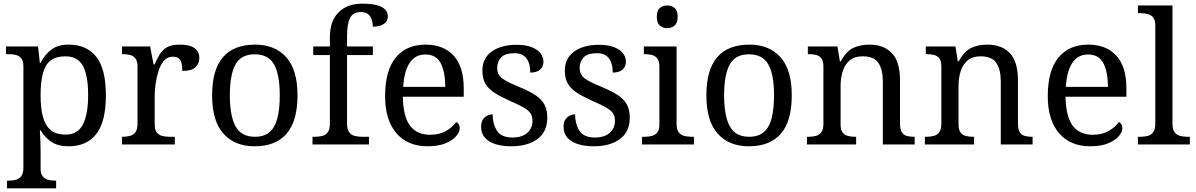

<svg xmlns="http://www.w3.org/2000/svg" viewBox="-20 -790 6540 1050"><path d="M18 240V198H26Q49 198 67.5 193Q86 188 97 172.5Q108 157 108 126V-426Q108 -456 96.5 -470.5Q85 -485 66.5 -489.5Q48 -494 26 -494H13V-536H188L198 -446H202Q225 -492 261 -519Q297 -546 355 -546Q454 -546 506.5 -479.5Q559 -413 559 -269Q559 -124 506.5 -57Q454 10 355 10Q297 10 260.5 -14.5Q224 -39 202 -78H198Q200 -49 201 -16.5Q202 16 202 35V131Q202 160 213.5 174.5Q225 189 243.5 193.5Q262 198 284 198H287V240ZM339 -54Q405 -54 433.5 -109.5Q462 -165 462 -270Q462 -377 433.5 -429.5Q405 -482 338 -482Q286 -482 256.5 -459Q227 -436 214.5 -388.5Q202 -341 202 -269Q202 -200 214.5 -152Q227 -104 257 -79Q287 -54 339 -54Z M647 0V-42H650Q673 -42 691.5 -47Q710 -52 721 -67.5Q732 -83 732 -114V-426Q732 -456 720.5 -470.5Q709 -485 690.5 -489.5Q672 -494 650 -494H647V-536H801L820 -437H825Q838 -467 853 -492Q868 -517 893 -531.5Q918 -546 962 -546Q1017 -546 1043.5 -527Q1070 -508 1070 -473Q1070 -442 1048.5 -422Q1027 -402 977 -402Q977 -430 972 -447Q967 -464 955.5 -472Q944 -480 924 -480Q896 -480 877 -458Q858 -436 847 -402Q836 -368 831 -331.5Q826 -295 826 -266V-109Q826 -80 837.5 -65.5Q849 -51 867.5 -46.5Q886 -42 908 -42H936V0Z M1372 10Q1264 10 1202 -59Q1140 -128 1140 -269Q1140 -409 1199.5 -477.5Q1259 -546 1375 -546Q1483 -546 1545 -477.5Q1607 -409 1607 -269Q1607 -128 1547.5 -59Q1488 10 1372 10ZM1374 -42Q1424 -42 1454 -67.5Q1484 -93 1497 -144Q1510 -195 1510 -269Q1510 -381 1479 -437Q1448 -493 1373 -493Q1298 -493 1267.5 -437Q1237 -381 1237 -269Q1237 -157 1268 -99.5Q1299 -42 1374 -42Z M1689 0V-42H1702Q1725 -42 1743.5 -47Q1762 -52 1773 -67.5Q1784 -83 1784 -114V-489H1693V-536H1784V-586Q1784 -675 1831.5 -722.5Q1879 -770 1961 -770Q2013 -770 2043.5 -761Q2074 -752 2087.5 -736.5Q2101 -721 2101 -700Q2101 -682 2090.5 -669.5Q2080 -657 2061.5 -650.5Q2043 -644 2019 -644Q2019 -664 2013 -682.5Q2007 -701 1993 -712.5Q1979 -724 1953 -724Q1910 -724 1894 -691Q1878 -658 1878 -595V-536H2019V-489H1878V-114Q1878 -83 1889 -67.5Q1900 -52 1919 -47Q1938 -42 1960 -42H1998V0Z M2318 10Q2209 10 2147.5 -62Q2086 -134 2086 -264Q2086 -404 2144 -475Q2202 -546 2308 -546Q2405 -546 2460.5 -486Q2516 -426 2516 -307V-261H2183Q2185 -152 2222.5 -102.5Q2260 -53 2332 -53Q2384 -53 2420.5 -74.5Q2457 -96 2475 -123Q2482 -120 2488 -111Q2494 -102 2494 -89Q2494 -69 2475 -46Q2456 -23 2417 -6.5Q2378 10 2318 10ZM2415 -315Q2415 -395 2390.5 -443.5Q2366 -492 2306 -492Q2251 -492 2220.5 -446.5Q2190 -401 2185 -315Z M2776 10Q2726 10 2689 -2Q2652 -14 2631.5 -37.5Q2611 -61 2611 -96Q2611 -123 2622 -138Q2633 -153 2647.5 -159Q2662 -165 2674 -165Q2674 -113 2697.5 -75.5Q2721 -38 2782 -38Q2835 -38 2863.5 -63.5Q2892 -89 2892 -129Q2892 -154 2881.5 -170Q2871 -186 2844.5 -201.5Q2818 -217 2769 -238Q2718 -261 2684.5 -282.5Q2651 -304 2634.5 -332.5Q2618 -361 2618 -404Q2618 -472 2669.5 -508.5Q2721 -545 2806 -545Q2854 -545 2886.5 -532.5Q2919 -520 2935.5 -499Q2952 -478 2952 -453Q2952 -426 2933.5 -409.5Q2915 -393 2880 -393Q2880 -443 2859 -471Q2838 -499 2794 -499Q2743 -499 2721 -476.5Q2699 -454 2699 -419Q2699 -381 2727.5 -360.5Q2756 -340 2823 -313Q2876 -291 2909 -269Q2942 -247 2957.5 -218Q2973 -189 2973 -147Q2973 -69 2919 -29.5Q2865 10 2776 10Z M3227 10Q3177 10 3140 -2Q3103 -14 3082.5 -37.5Q3062 -61 3062 -96Q3062 -123 3073 -138Q3084 -153 3098.5 -159Q3113 -165 3125 -165Q3125 -113 3148.5 -75.5Q3172 -38 3233 -38Q3286 -38 3314.5 -63.5Q3343 -89 3343 -129Q3343 -154 3332.5 -170Q3322 -186 3295.5 -201.5Q3269 -217 3220 -238Q3169 -261 3135.5 -282.5Q3102 -304 3085.5 -332.5Q3069 -361 3069 -404Q3069 -472 3120.5 -508.5Q3172 -545 3257 -545Q3305 -545 3337.5 -532.5Q3370 -520 3386.5 -499Q3403 -478 3403 -453Q3403 -426 3384.5 -409.5Q3366 -393 3331 -393Q3331 -443 3310 -471Q3289 -499 3245 -499Q3194 -499 3172 -476.5Q3150 -454 3150 -419Q3150 -381 3178.5 -360.5Q3207 -340 3274 -313Q3327 -291 3360 -269Q3393 -247 3408.5 -218Q3424 -189 3424 -147Q3424 -69 3370 -29.5Q3316 10 3227 10Z M3491 0V-42H3504Q3526 -42 3544.5 -46.5Q3563 -51 3574.5 -65.5Q3586 -80 3586 -109V-426Q3586 -456 3574.5 -470.5Q3563 -485 3544.5 -489.5Q3526 -494 3504 -494H3501V-536H3680V-114Q3680 -83 3691 -67.5Q3702 -52 3721 -47Q3740 -42 3762 -42H3775V0ZM3629 -636Q3605 -636 3588.5 -650Q3572 -664 3572 -698Q3572 -733 3588.5 -746.5Q3605 -760 3629 -760Q3652 -760 3669 -746.5Q3686 -733 3686 -698Q3686 -664 3669 -650Q3652 -636 3629 -636Z M4075 10Q3967 10 3905 -59Q3843 -128 3843 -269Q3843 -409 3902.5 -477.5Q3962 -546 4078 -546Q4186 -546 4248 -477.5Q4310 -409 4310 -269Q4310 -128 4250.5 -59Q4191 10 4075 10ZM4077 -42Q4127 -42 4157 -67.5Q4187 -93 4200 -144Q4213 -195 4213 -269Q4213 -381 4182 -437Q4151 -493 4076 -493Q4001 -493 3970.5 -437Q3940 -381 3940 -269Q3940 -157 3971 -99.5Q4002 -42 4077 -42Z M4393 0V-42H4401Q4424 -42 4442.5 -47Q4461 -52 4472 -67.5Q4483 -83 4483 -114V-426Q4483 -456 4472 -470.5Q4461 -485 4443 -489.5Q4425 -494 4403 -494H4398V-536H4560L4573 -455H4578Q4609 -511 4647.5 -528.5Q4686 -546 4734 -546Q4813 -546 4857.5 -499.5Q4902 -453 4902 -350V-114Q4902 -83 4911.5 -67.5Q4921 -52 4938 -47Q4955 -42 4977 -42H4982V0H4808V-345Q4808 -410 4783.5 -446Q4759 -482 4698 -482Q4653 -482 4626.5 -459.5Q4600 -437 4588.5 -400Q4577 -363 4577 -320V-109Q4577 -80 4588 -65.5Q4599 -51 4617 -46.5Q4635 -42 4657 -42H4662V0Z M5038 0V-42H5046Q5069 -42 5087.5 -47Q5106 -52 5117 -67.5Q5128 -83 5128 -114V-426Q5128 -456 5117 -470.5Q5106 -485 5088 -489.5Q5070 -494 5048 -494H5043V-536H5205L5218 -455H5223Q5254 -511 5292.5 -528.5Q5331 -546 5379 -546Q5458 -546 5502.5 -499.5Q5547 -453 5547 -350V-114Q5547 -83 5556.5 -67.5Q5566 -52 5583 -47Q5600 -42 5622 -42H5627V0H5453V-345Q5453 -410 5428.5 -446Q5404 -482 5343 -482Q5298 -482 5271.5 -459.5Q5245 -437 5233.5 -400Q5222 -363 5222 -320V-109Q5222 -80 5233 -65.5Q5244 -51 5262 -46.5Q5280 -42 5302 -42H5307V0Z M5942 10Q5833 10 5771.5 -62Q5710 -134 5710 -264Q5710 -404 5768 -475Q5826 -546 5932 -546Q6029 -546 6084.5 -486Q6140 -426 6140 -307V-261H5807Q5809 -152 5846.5 -102.5Q5884 -53 5956 -53Q6008 -53 6044.5 -74.5Q6081 -96 6099 -123Q6106 -120 6112 -111Q6118 -102 6118 -89Q6118 -69 6099 -46Q6080 -23 6041 -6.5Q6002 10 5942 10ZM6039 -315Q6039 -395 6014.5 -443.5Q5990 -492 5930 -492Q5875 -492 5844.5 -446.5Q5814 -401 5809 -315Z M6203 0V-42H6216Q6239 -42 6257.5 -47Q6276 -52 6287 -67.5Q6298 -83 6298 -114V-650Q6298 -680 6286.5 -694.5Q6275 -709 6256.5 -713.5Q6238 -718 6216 -718H6203V-760H6392V-114Q6392 -83 6403 -67.5Q6414 -52 6433 -47Q6452 -42 6474 -42H6487V0Z"/></svg>

Font: Noto Serif Myanmar
Style: Regular
Weight: 400
Designer: Ben Mitchell and the Monotype Design Team
Foundry: Monotype Imaging Inc.
Version: Version 2.106